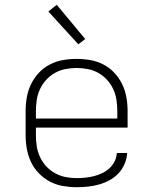

<svg xmlns="http://www.w3.org/2000/svg" viewBox="-20 -774 640 802"><path d="M301 8Q272 8 243 3Q214 -2 188.5 -15.5Q163 -29 142.5 -50Q122 -71 109.5 -97.5Q97 -124 92 -152.5Q87 -181 87 -210V-310Q87 -339 92 -367.5Q97 -396 109.5 -422Q122 -448 142 -469.5Q162 -491 188 -504.5Q214 -518 242.5 -523Q271 -528 300 -528Q329 -528 357.5 -523Q386 -518 412 -504.5Q438 -491 458 -469.5Q478 -448 490.5 -422Q503 -396 508 -367.5Q513 -339 513 -310V-241H130V-210Q130 -186 133.5 -163Q137 -140 147 -118.5Q157 -97 173 -79.5Q189 -62 210 -50.5Q231 -39 254 -34.5Q277 -30 301 -30Q319 -30 337.5 -32Q356 -34 373.5 -38.5Q391 -43 407.5 -51Q424 -59 437.5 -71.5Q451 -84 459 -100.5Q467 -117 468 -135H511Q510 -112 500.5 -89.5Q491 -67 475 -50Q459 -33 438 -21.5Q417 -10 394 -3.5Q371 3 347.5 5.5Q324 8 301 8ZM130 -279H470V-310Q470 -333 466.5 -356.5Q463 -380 453 -401.5Q443 -423 427 -440.5Q411 -458 390.5 -469.5Q370 -481 346.5 -485.5Q323 -490 300 -490Q277 -490 253.5 -485.5Q230 -481 209.5 -469.5Q189 -458 173 -440.5Q157 -423 147 -401.5Q137 -380 133.5 -356.5Q130 -333 130 -310ZM307 -589 182 -726 217 -754 336 -611Z"/></svg>

Font: Iosevka Aile Extralight
Style: Regular
Weight: 200
Designer: Belleve Invis
Foundry: Belleve Invis
Version: Version 31.1.0; ttfautohint (v1.8.4)